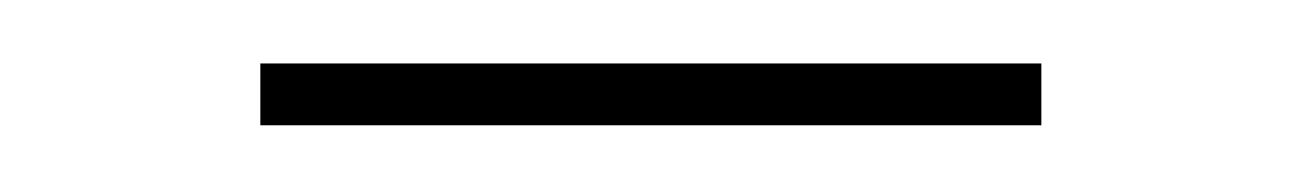

<svg xmlns="http://www.w3.org/2000/svg" viewBox="-20 -304 400 59"><path d="M60 -265.5V-284.5H300V-265.5Z"/></svg>

Font: Bodoni Moda Medium
Style: Regular
Weight: 500
Designer: Owen Earl
Foundry: indestructible type
Version: Version 2.005